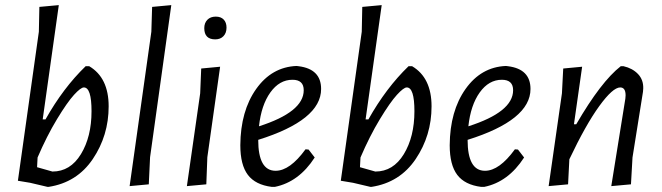

<svg xmlns="http://www.w3.org/2000/svg" viewBox="-20 -724 2589 751"><path d="M329 -465Q405 -420 405 -308Q405 -194 343 -102Q281 -10 170 7H166L98 -9L50 -17L132 -600L134 -697L210 -704L147 -257H158Q227 -380 315 -465ZM308 -382Q296 -382 269.5 -353Q243 -324 203 -258Q163 -192 127 -108L125 -70L185 -53Q255 -53 296.5 -121Q338 -189 338 -289Q338 -382 308 -382Z M650 -704 567 -109 562 -3 487 4 572 -600 575 -697Z M824 -659Q844 -659 855 -647.5Q866 -636 866 -616Q866 -595 854 -582.5Q842 -570 822 -570Q779 -570 779 -614Q779 -634 791 -646.5Q803 -659 824 -659ZM841 -463 791 -109 787 -3 711 4 763 -359 767 -456Z M1211 -108Q1149 -12 1055 7H1043Q979 -1 949.5 -40Q920 -79 920 -156Q921 -290 982 -376Q1043 -462 1140 -466L1148 -465Q1236 -454 1236 -376Q1236 -254 990 -177Q990 -56 1058 -56Q1114 -56 1175 -140L1187 -139ZM1124 -412Q1073 -412 1037.5 -362.5Q1002 -313 993 -230Q1168 -286 1168 -371Q1168 -412 1124 -412Z M1592 -465Q1668 -420 1668 -308Q1668 -194 1606 -102Q1544 -10 1433 7H1429L1361 -9L1313 -17L1395 -600L1397 -697L1473 -704L1410 -257H1421Q1490 -380 1578 -465ZM1571 -382Q1559 -382 1532.5 -353Q1506 -324 1466 -258Q1426 -192 1390 -108L1388 -70L1448 -53Q1518 -53 1559.5 -121Q1601 -189 1601 -289Q1601 -382 1571 -382Z M2030 -108Q1968 -12 1874 7H1862Q1798 -1 1768.5 -40Q1739 -79 1739 -156Q1740 -290 1801 -376Q1862 -462 1959 -466L1967 -465Q2055 -454 2055 -376Q2055 -254 1809 -177Q1809 -56 1877 -56Q1933 -56 1994 -140L2006 -139ZM1943 -412Q1892 -412 1856.5 -362.5Q1821 -313 1812 -230Q1987 -286 1987 -371Q1987 -412 1943 -412Z M2126 4 2178 -359 2183 -456 2257 -463 2225 -238H2234Q2331 -405 2408 -465H2419Q2454 -457 2475.5 -434.5Q2497 -412 2496 -378L2495 -365L2454 -108L2448 -3L2371 4L2426 -338L2427 -351Q2427 -382 2406 -382Q2377 -382 2324 -309Q2271 -236 2207 -101L2202 -3Z"/></svg>

Font: Alegreya Sans
Style: Italic
Weight: 400
Italic angle: -7°
Designer: Juan Pablo del Peral
Foundry: Huerta Tipografica
Version: Version 2.007